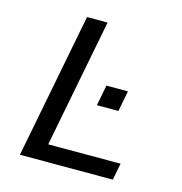

<svg xmlns="http://www.w3.org/2000/svg" viewBox="-100 -750 799 841"><g transform="rotate(15 300.0 -329.5)"><path d="M64.5 0 192.4 -658.7H285.6L172.4 -76.2H500.5L485.8 0ZM334 -296.9 352.1 -390.6H449.7L431.6 -296.9Z"/></g></svg>

Font: Liberation Mono
Style: Italic
Weight: 400
Italic angle: -12°
Monospace: yes
Designer: Steve Matteson
Foundry: Ascender Corporation
Version: Version 2.1.5